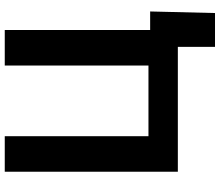

<svg xmlns="http://www.w3.org/2000/svg" viewBox="-78 -690 924 807"><g transform="rotate(-90 383.5 -286.0)"><path d="M661.4 0H65.7V-727.5H214.9V-123.5H512.2V-727.5H661.4ZM590.5 156.2V0H548.4V-116.4H739.3L732.7 156.2Z"/></g></svg>

Font: Adwaita Sans
Style: Regular
Weight: 400
Designer: Rasmus Andersson
Foundry: rsms
Version: Version 4.001;git-9221beed3